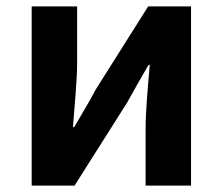

<svg xmlns="http://www.w3.org/2000/svg" viewBox="-20 -580 695 600"><path d="M79 0H213L377 -259C395 -292 425 -344 444 -377H448C442 -307 435 -233 435 -176V0H577V-560H443L279 -300C262 -267 231 -216 212 -183H208C213 -252 221 -327 221 -383V-560H79Z"/></svg>

Font: Source Han Sans SC Bold
Style: Regular
Weight: 700
Designer: Ryoko NISHIZUKA (kana & ideographs); Paul D. Hunt (Latin, Greek & Cyrillic); Wenlong ZHANG (bopomofo); Sandoll Communica
Foundry: Adobe Systems Incorporated
Version: Version 1.001;PS 1.001;hotconv 1.0.78;makeotf.lib2.5.61930